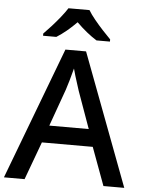

<svg xmlns="http://www.w3.org/2000/svg" viewBox="-61 -1082 777 1038"><g transform="rotate(5 327.0 -563.5)"><path d="M540 -93 464 -299H188L112 -93H0L271 -810H383L653 -93ZM362 -594Q359 -605 351.5 -627Q344 -649 337 -673Q330 -697 326 -712Q318 -681 308 -646Q298 -611 292 -594L220 -393H434ZM382 -1034Q395 -1012 417.5 -984.5Q440 -957 464.5 -930.5Q489 -904 507 -886V-874H434Q408 -890 379.5 -913Q351 -936 324 -963Q270 -908 216 -874H144V-886Q163 -905 186.5 -931Q210 -957 232 -984.5Q254 -1012 268 -1034Z"/></g></svg>

Font: Noto Sans Kannada UI Medium
Style: Regular
Weight: 500
Designer: Jelle Bosma - Monotype Design Team
Foundry: Monotype Imaging Inc.
Version: Version 2.005; ttfautohint (v1.8.4.7-5d5b)